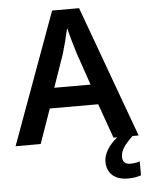

<svg xmlns="http://www.w3.org/2000/svg" viewBox="-62 -766 795 1043"><g transform="rotate(-5 336.0 -244.5)"><path d="M534 0H554C509 37 479 82 479 126C479 190 521 228 594 228C624 228 645 223 665 217V141C653 145 633 149 613 149C587 149 571 136 571 109C571 72 593 43 638 0H671L409 -717H262L0 0H137L203 -188H467ZM374 -476 435 -298H237L299 -476C309 -508 325 -570 335 -615C343 -580 366 -500 374 -476Z"/></g></svg>

Font: Noto Sans Khmer UI SemiBold
Style: Regular
Weight: 600
Designer: Danh Hong and the Monotype Design Team
Foundry: Monotype Imaging Inc.
Version: Version 2.002